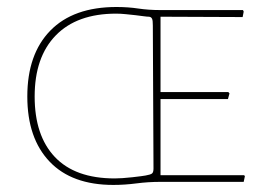

<svg xmlns="http://www.w3.org/2000/svg" viewBox="-20 -520 762 549"><path d="M304.2 8.8Q185.5 8.8 122.1 -57.6Q58.1 -124.5 58.1 -244.1Q58.1 -365.2 124 -432.6Q189.9 -500 313 -500Q346.2 -500 375.5 -495.6Q404.8 -491.2 439 -491.2H674.8L676.8 -486.8L673.8 -471.2L439 -472.2V-256.8H632.8L636.2 -252.9L631.8 -236.8H439V-19H678.2L680.2 -16.1L676.8 0H439Q403.8 0 370.1 4.4Q336.4 8.8 304.2 8.8ZM312 -481Q200.2 -481 139.6 -418.9Q79.1 -356.9 79.1 -244.1Q79.1 -132.3 136.7 -71.3Q194.8 -9.8 308.1 -9.8Q327.6 -9.8 358.4 -13.2Q388.2 -16.6 396 -18.1Q410.2 -20.5 414.6 -23.9Q418.9 -27.3 418.9 -38.1L417 -446.8Q417 -461.4 415 -465.8Q412.6 -471.7 405.8 -472.2Q400.9 -472.2 390.6 -473.6Q380.4 -475.1 367.2 -476.6Q354 -478 339.4 -479.5Q324.7 -481 312 -481Z"/></svg>

Font: Datalegreya
Style: Dot
Weight: 700
Designer: Figs Lab
Foundry: Figs Lab
Version: Version 1.002;PS 001.002;hotconv 1.0.70;makeotf.lib2.5.58329